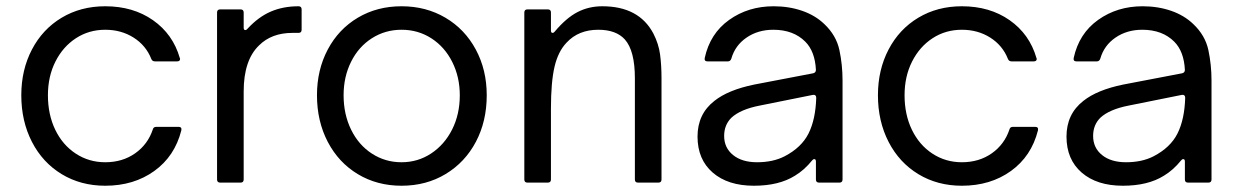

<svg xmlns="http://www.w3.org/2000/svg" viewBox="-20 -583 3953 613"><path d="M48 -279Q48 -360 82 -425Q116 -490 177 -526.5Q238 -563 316 -563Q405 -563 468.5 -518.5Q532 -474 554 -398L555 -395Q555 -387 545 -387H475Q466 -387 463 -395Q446 -438 406.5 -463Q367 -488 316 -488Q264 -488 222.5 -461Q181 -434 157 -386.5Q133 -339 133 -279Q133 -217 156.5 -168.5Q180 -120 222 -92.5Q264 -65 316 -65Q371 -65 411.5 -93.5Q452 -122 468 -170Q470 -178 479 -178H550Q561 -178 559 -167Q538 -84 472.5 -37Q407 10 316 10Q238 10 177 -27Q116 -64 82 -130Q48 -196 48 -279Z M683 0Q673 0 673 -10V-543Q673 -553 683 -553H748Q758 -553 758 -543V-495Q758 -487 763 -487Q767 -487 770 -491Q805 -529 844.5 -546Q884 -563 933 -563Q943 -563 943 -553V-488Q943 -478 933 -478H914Q847 -478 807 -438Q758 -391 758 -291V-10Q758 0 748 0Z M992 -279Q992 -360 1026.5 -425Q1061 -490 1122.5 -526.5Q1184 -563 1262 -563Q1340 -563 1402 -526.5Q1464 -490 1499 -425Q1534 -360 1534 -279Q1534 -196 1499.5 -130.5Q1465 -65 1403 -27.5Q1341 10 1262 10Q1184 10 1122.5 -27Q1061 -64 1026.5 -130Q992 -196 992 -279ZM1448 -279Q1448 -337 1424 -385Q1400 -433 1357.5 -460.5Q1315 -488 1262 -488Q1210 -488 1167.5 -461Q1125 -434 1101 -386Q1077 -338 1077 -279Q1077 -218 1101 -169Q1125 -120 1167.5 -92.5Q1210 -65 1262 -65Q1314 -65 1356.5 -93Q1399 -121 1423.5 -169.5Q1448 -218 1448 -279Z M1664 0Q1654 0 1654 -10V-543Q1654 -553 1664 -553H1729Q1739 -553 1739 -543V-486Q1739 -478 1744 -478Q1748 -478 1751 -482Q1788 -526 1824 -544.5Q1860 -563 1903 -563Q2020 -563 2066 -476Q2083 -443 2087.5 -408.5Q2092 -374 2092 -333V-10Q2092 0 2082 0H2017Q2007 0 2007 -10V-333Q2007 -421 1975 -457Q1947 -488 1890 -488Q1827 -488 1789 -447Q1762 -419 1750.5 -370Q1739 -321 1739 -236V-10Q1739 0 1729 0Z M2207 -147Q2207 -219 2261 -261Q2305 -296 2388 -313L2576 -349Q2585 -351 2585 -360Q2582 -419 2551 -450Q2513 -488 2449 -488Q2400 -488 2363.5 -463Q2327 -438 2315 -396Q2312 -387 2304 -387H2239Q2228 -387 2230 -398Q2247 -476 2308 -519.5Q2369 -563 2450 -563Q2499 -563 2541 -548.5Q2583 -534 2612 -506Q2650 -470 2660 -423Q2670 -376 2670 -326V-10Q2670 0 2660 0H2595Q2585 0 2585 -10V-67Q2585 -75 2580 -75Q2576 -75 2573 -71Q2548 -40 2518 -22Q2467 10 2387 10Q2304 10 2255.5 -32Q2207 -74 2207 -147ZM2485 -84Q2539 -112 2561.5 -157Q2584 -202 2586 -271Q2586 -276 2583 -278.5Q2580 -281 2575 -280L2406 -246Q2344 -234 2315 -207Q2292 -184 2292 -149Q2292 -111 2320.5 -88Q2349 -65 2397 -65Q2448 -65 2485 -84Z M2783 -279Q2783 -360 2817 -425Q2851 -490 2912 -526.5Q2973 -563 3051 -563Q3140 -563 3203.5 -518.5Q3267 -474 3289 -398L3290 -395Q3290 -387 3280 -387H3210Q3201 -387 3198 -395Q3181 -438 3141.5 -463Q3102 -488 3051 -488Q2999 -488 2957.5 -461Q2916 -434 2892 -386.5Q2868 -339 2868 -279Q2868 -217 2891.5 -168.5Q2915 -120 2957 -92.5Q2999 -65 3051 -65Q3106 -65 3146.5 -93.5Q3187 -122 3203 -170Q3205 -178 3214 -178H3285Q3296 -178 3294 -167Q3273 -84 3207.5 -37Q3142 10 3051 10Q2973 10 2912 -27Q2851 -64 2817 -130Q2783 -196 2783 -279Z M3385 -147Q3385 -219 3439 -261Q3483 -296 3566 -313L3754 -349Q3763 -351 3763 -360Q3760 -419 3729 -450Q3691 -488 3627 -488Q3578 -488 3541.5 -463Q3505 -438 3493 -396Q3490 -387 3482 -387H3417Q3406 -387 3408 -398Q3425 -476 3486 -519.5Q3547 -563 3628 -563Q3677 -563 3719 -548.5Q3761 -534 3790 -506Q3828 -470 3838 -423Q3848 -376 3848 -326V-10Q3848 0 3838 0H3773Q3763 0 3763 -10V-67Q3763 -75 3758 -75Q3754 -75 3751 -71Q3726 -40 3696 -22Q3645 10 3565 10Q3482 10 3433.5 -32Q3385 -74 3385 -147ZM3663 -84Q3717 -112 3739.5 -157Q3762 -202 3764 -271Q3764 -276 3761 -278.5Q3758 -281 3753 -280L3584 -246Q3522 -234 3493 -207Q3470 -184 3470 -149Q3470 -111 3498.5 -88Q3527 -65 3575 -65Q3626 -65 3663 -84Z"/></svg>

Font: Open Sauce Two
Style: Regular
Weight: 400
Designer: Alfredo Marco Pradil
Foundry: Creative Sauce Fz LLC
Version: Version 1.477